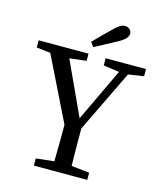

<svg xmlns="http://www.w3.org/2000/svg" viewBox="-126 -960 885 1051"><g transform="rotate(15 316.5 -434.0)"><path d="M294.1 -735.7Q317.4 -759.9 341.2 -783.6Q364.9 -807.3 388.1 -829.5Q409.3 -850.6 423.5 -859.1Q437.6 -867.6 450.9 -867.6Q466.4 -867.6 477.6 -858.2Q488.9 -848.8 488.9 -833.5Q488.9 -820.5 477.9 -807.2Q466.9 -794 438.5 -778Q407 -760.9 375.6 -743.9Q344.1 -726.9 312.7 -710.8ZM307.1 -55.8H328.4L469 -40.8V0H166.6V-40.8ZM145.8 -613.5 14.6 -628.5V-669.3H297V-628.5L167.2 -613.5ZM523.5 -613.5H504.3L394.2 -628.5V-669.3H622.9V-628.5ZM270.6 -235.2V-300.5H365V-235.3Q365 -216.6 365 -190Q365 -163.3 365.5 -132Q366 -100.7 366.5 -66.9Q367 -33.1 368 0H267.6Q268.6 -33 269.1 -66.4Q269.6 -99.7 270.1 -131Q270.6 -162.3 270.6 -188.9Q270.6 -215.5 270.6 -235.2ZM346.1 -224.4H287.8L68.9 -669.3H178L358.5 -277.9L323.7 -277.6L509.3 -669.3H561.2Z"/></g></svg>

Font: Adobe Variable Font Prototype
Style: Regular
Weight: 389
Designer: Frank Grießhammer
Foundry: Adobe
Version: Version 1.004;hotconv 1.0.113;makeotfexe 2.5.65598